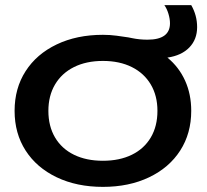

<svg xmlns="http://www.w3.org/2000/svg" viewBox="-20 -716 807 750"><path d="M37 -283Q37 -371 80 -438Q123 -505 201.5 -542.5Q280 -580 382 -580Q410 -580 435.5 -576.5Q461 -573 481 -570L496 -567Q525 -561 556 -561Q600 -561 622 -577Q644 -593 644 -625Q644 -642 638 -662Q632 -682 622 -696H727Q750 -656 750 -610Q750 -562 719.5 -530.5Q689 -499 634 -491Q679 -454 703 -401Q727 -348 727 -283Q727 -195 684 -128Q641 -61 562.5 -23.5Q484 14 382 14Q280 14 201.5 -23.5Q123 -61 80 -128Q37 -195 37 -283ZM595 -283Q595 -342 569 -386Q543 -430 495 -454Q447 -478 382 -478Q317 -478 269 -454Q221 -430 195 -386Q169 -342 169 -283Q169 -223 195 -179Q221 -135 269 -111.5Q317 -88 382 -88Q447 -88 495 -111.5Q543 -135 569 -179Q595 -223 595 -283Z"/></svg>

Font: Unbounded Variable
Style: Regular
Weight: 400
Designer: Luke Prowse, Jean-Baptiste Morizot, Fátima Lázaro, Florian Runge
Foundry: NaN
Version: Version 1.600;FEAKit 1.0